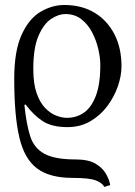

<svg xmlns="http://www.w3.org/2000/svg" viewBox="-20 -488 534 757"><path d="M459 -226.6Q459 -189 444.6 -147.5Q430.2 -106 402.8 -69.3Q375.5 -32.7 335.9 -9.8Q296.4 13.2 246.1 13.2Q184.1 13.2 148.2 -10.5Q112.3 -34.2 80.6 -76.2L76.2 -74.2Q84 2 99.1 49.1Q114.3 96.2 155.3 118.4Q196.3 140.6 276.9 140.6Q327.6 140.6 355.5 156.7Q383.3 172.9 397 196Q410.6 219.2 414.6 241.7L391.1 249Q384.8 234.4 359.4 223.9Q334 213.4 266.1 213.4Q175.8 213.4 126 176Q76.2 138.7 56.2 53.5Q36.1 -31.7 36.1 -177.2Q36.1 -287.1 65.2 -350.8Q94.2 -414.6 139.6 -441.4Q185.1 -468.3 233.4 -468.3Q302.2 -468.3 352.5 -438Q402.8 -407.7 430.9 -353.5Q459 -299.3 459 -226.6ZM243.7 -23.4Q281.2 -23.4 310.5 -43.5Q339.8 -63.5 357.7 -109.6Q375.5 -155.8 375.5 -232.4Q375.5 -260.7 367.4 -295.2Q359.4 -329.6 343 -360.8Q326.7 -392.1 300.5 -412.4Q274.4 -432.6 237.8 -432.6Q210.9 -432.6 181.9 -413.6Q152.8 -394.5 132.1 -347.4Q111.3 -300.3 111.3 -216.3Q111.3 -157.7 124.5 -120.4Q137.7 -83 158.4 -61.8Q179.2 -40.5 201.9 -32Q224.6 -23.4 243.7 -23.4Z"/></svg>

Font: Kurinto Seri
Style: Regular
Weight: 400
Designer: Kurinto was developed by Clint Goss from a range of fonts that are compatible with the SIL Open Font License Version 1.1
Foundry: Clinton F. Goss
Version: Version 2.196; July 25, 2020